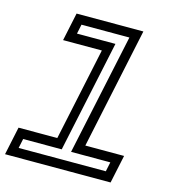

<svg xmlns="http://www.w3.org/2000/svg" viewBox="-138 -842 840 933"><g transform="rotate(15 282.0 -375.0)"><path d="M-27 0 3 -141.5H198L297 -608.5H102L132 -750H468L339 -141.5H534L504 0ZM29 -46.5H467.5L477.5 -94H280L410 -704H169L159 -656.5H352.5L233 -94H39Z"/></g></svg>

Font: Tourney Expanded Medium
Style: Italic
Weight: 500
Width: 7
Italic angle: -12°
Designer: Tyler Finck
Foundry: Etcetera Type Co
Version: Version 1.010; ttfautohint (v1.8.3)